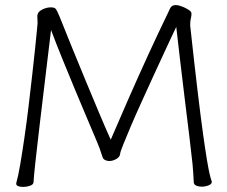

<svg xmlns="http://www.w3.org/2000/svg" viewBox="-20 -730 895 756"><path d="M729 -628V-635Q729 -648 731.5 -657.5Q734 -667 734 -677Q734 -684 722.5 -691.5Q711 -699 696.5 -704.5Q682 -710 672 -710Q656 -710 650 -697.5Q644 -685 638 -672Q603 -600 564 -515Q525 -430 487 -343.5Q449 -257 416 -180Q396 -224 371.5 -282.5Q347 -341 319.5 -407Q292 -473 265 -539.5Q238 -606 214 -666Q204 -690 199 -695.5Q194 -701 180 -701Q163 -701 146.5 -692.5Q130 -684 128 -673Q127 -671 127 -668Q127 -665 127 -663Q127 -658 127.5 -652.5Q128 -647 128 -639Q128 -639 125.5 -611.5Q123 -584 118 -537Q113 -490 106.5 -432Q100 -374 92.5 -311.5Q85 -249 76.5 -190.5Q68 -132 60 -84.5Q52 -37 44 -9V-6Q44 0 52 3Q60 6 71 6Q85 6 98 1.5Q111 -3 112 -12Q113 -28 114.5 -44Q116 -60 118.5 -83.5Q121 -107 125.5 -145.5Q130 -184 137 -245Q144 -306 155 -395.5Q166 -485 181 -612Q200 -561 225 -499.5Q250 -438 276 -375.5Q302 -313 325 -259Q348 -205 363 -169Q366 -163 372.5 -145Q379 -127 384 -111Q386 -104 393.5 -100Q401 -96 410 -96Q424 -96 438 -104Q452 -112 453 -124Q453 -130 464.5 -159Q476 -188 494.5 -231.5Q513 -275 536 -325.5Q559 -376 582 -426.5Q605 -477 625 -519.5Q645 -562 658 -590.5Q671 -619 674 -624Q681 -564 689.5 -490Q698 -416 707.5 -340Q717 -264 725 -197.5Q733 -131 738 -85Q740 -63 741 -47.5Q742 -32 743 -11Q744 -3 753 1Q762 5 774 5Q788 5 801 0Q814 -5 814 -14Q814 -15 813.5 -16Q813 -17 813 -18Q809 -29 805 -46.5Q801 -64 795 -99.5Q789 -135 780 -199Q771 -263 758.5 -367.5Q746 -472 729 -628Z"/></svg>

Font: Klee One
Style: Regular
Weight: 400
Designer: Fontworks Inc.
Foundry: Fontworks Inc.
Version: Version 1.100